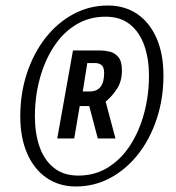

<svg xmlns="http://www.w3.org/2000/svg" viewBox="-20 -713 638 696"><path d="M255 -37Q194 -37 148.5 -68.5Q103 -100 78.2 -157.2Q53.5 -214.5 53.5 -291.5Q53.5 -375 77.8 -448Q102 -521 145.2 -576Q188.5 -631 246.2 -662Q304 -693 371 -693Q432.5 -693 477.8 -662Q523 -631 547.8 -574Q572.5 -517 572.5 -439.5Q572.5 -355.5 548.2 -282.2Q524 -209 480.8 -154Q437.5 -99 379.8 -68Q322 -37 255 -37ZM264 -76.5Q324 -76.5 371.5 -106Q419 -135.5 452 -186.5Q485 -237.5 502.5 -302.8Q520 -368 520 -439Q520 -500 503 -548.2Q486 -596.5 451.2 -624.5Q416.5 -652.5 362.5 -652.5Q302.5 -652.5 255 -623.2Q207.5 -594 174.5 -543Q141.5 -492 124 -427.2Q106.5 -362.5 106.5 -291Q106.5 -230 123.2 -181.5Q140 -133 175 -104.8Q210 -76.5 264 -76.5ZM187.5 -211 244.5 -530H344.5Q359.5 -530 377.8 -525.8Q396 -521.5 409 -506.2Q422 -491 422 -458Q422 -418.5 404.2 -391.2Q386.5 -364 363 -344.5L398.5 -211H334.5L303.5 -328.5H269L249 -211ZM280 -381.5H305.5Q357.5 -381.5 357.5 -448.5Q357.5 -469 348.5 -476.8Q339.5 -484.5 323.5 -484.5H296.5Z"/></svg>

Font: Cabin Condensed
Style: Italic
Weight: 400
Width: 3
Italic angle: -10°
Designer: Pablo Impallari
Foundry: Pablo Impallari. http://www.impallari.com Igino Marini. http://www.ikern.com
Version: Version 3.001; ttfautohint (v1.8.3)